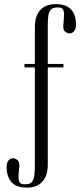

<svg xmlns="http://www.w3.org/2000/svg" viewBox="-20 -722 393 914"><path d="M145.9 -592.6Q145.9 -646 171.7 -674.2Q197.5 -702.5 245 -702.5Q281 -702.5 302 -689.9Q323 -677.2 332.4 -655.4Q341.8 -633.5 341.8 -605.8Q341.8 -587.2 335 -576.9Q328.2 -566.6 318.9 -563.9Q309.6 -561.2 300 -565.4Q286.4 -570.2 282.9 -582.9Q279.4 -595.6 282.8 -614.1Q283.9 -631.9 284.7 -645.5Q285.5 -659.1 283.1 -669.1Q280.8 -679 272.3 -683.3Q263.9 -687.6 246.9 -686.1Q228 -685 219.8 -673.3Q211.5 -661.6 209.5 -643Q207.5 -624.4 207.5 -601.8V0H145.9ZM207.5 -401.2V-417.5H282.1V-401.2ZM96.5 -401.2V-417.5H160.2V-401.2ZM207.5 61.4Q207.5 114.8 181.4 143Q155.2 171.2 108.4 171.2Q72.4 171.2 51.4 158.6Q30.4 146 21 123.8Q11.6 101.6 11.6 74.5Q11.6 55.6 17.9 45.5Q24.1 35.4 33.9 32.5Q43.8 29.6 53.4 34.1Q66.4 39 70.2 51.7Q74 64.4 70.6 82.9Q69.1 100 68.3 113.9Q67.5 127.9 70.1 137.8Q72.6 147.8 81.1 152.1Q89.5 156.4 106.5 154.9Q125.4 153.8 133.3 142.1Q141.2 130.4 143.6 111.2Q145.9 92.1 145.9 70.5V0H207.5Z"/></svg>

Font: Emberly Black
Style: Regular
Weight: 900
Designer: Rajesh Rajput
Foundry: Rajesh Rajput
Version: Version 1.000